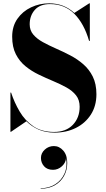

<svg xmlns="http://www.w3.org/2000/svg" viewBox="-20 -780 637 1151"><path d="M225.5 166.8Q225.5 138 248.5 116.8Q271.5 95.6 303.1 95.6Q335.5 95.6 359.3 122.8Q383.1 150 383.1 196.8Q383.1 240 363.7 275Q344.3 310 308.7 330.6Q273.1 351.2 223.9 351.2V348.4Q273.9 348.4 311.5 324.4Q349.1 300.4 367.1 259.2Q385.1 218 375.9 166.4Q374.7 195.2 351.3 216.6Q327.9 238 297.9 238Q263.1 238 244.3 216.8Q225.5 195.6 225.5 166.8ZM46 10H42.5V-225H46.5Q66 -165.5 97.8 -111.5Q129.5 -57.5 179.5 -23.2Q229.5 11 303.5 11Q375.5 11 416.5 -31.5Q457.5 -74 457.5 -140Q457.5 -181 435.8 -208.5Q414 -236 377.8 -256Q341.5 -276 298.5 -294Q255.5 -312 212.2 -332.8Q169 -353.5 133 -382.8Q97 -412 75 -455Q53 -498 53 -560Q53 -622.5 84.2 -667.2Q115.5 -712 166.2 -736Q217 -760 275 -760Q363.5 -760 425.5 -702.5L515 -760H518.5V-535H514Q484 -638.5 425.8 -697Q367.5 -755.5 280 -755.5Q219.5 -755.5 188.8 -720.8Q158 -686 158 -634.5Q158 -598 179.8 -572.5Q201.5 -547 237 -527.5Q272.5 -508 315.2 -489.2Q358 -470.5 400.8 -448.2Q443.5 -426 479 -395.2Q514.5 -364.5 536.2 -320.8Q558 -277 558 -215Q558 -145 524.8 -93.2Q491.5 -41.5 435 -13.2Q378.5 15 308 15Q252.5 15 210.8 -3.5Q169 -22 138.5 -53Z"/></svg>

Font: Bodoni* 48pt
Style: Bold
Weight: 700
Version: Version 2.3